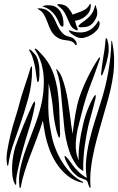

<svg xmlns="http://www.w3.org/2000/svg" viewBox="-20 -947 597 971"><path d="M269 -503Q278 -450 280 -387Q282 -324 284 -271Q284 -268 283.5 -260Q283 -252 279 -251Q277 -251 274 -259.5Q271 -268 270 -271Q266 -283 262.5 -299Q259 -315 256 -331.5Q253 -348 251 -364.5Q249 -381 248 -395Q248 -398 246.5 -412Q245 -426 242 -444.5Q239 -463 235 -484.5Q231 -506 226 -526Q226 -484 224.5 -443.5Q223 -403 226 -362Q228 -336 232 -311.5Q236 -287 241 -262Q248 -227 262 -192Q276 -157 295.5 -126Q315 -95 340.5 -69.5Q366 -44 396 -29Q401 -27 400.5 -24.5Q400 -22 396 -23Q355 -32 324 -56.5Q293 -81 269.5 -115Q246 -149 231 -189Q216 -229 208 -269Q205 -286 202 -303Q199 -320 197 -337Q182 -289 164.5 -243Q147 -197 131 -155Q115 -113 103 -74Q91 -35 85 0Q84 1 84 2Q82 4 82 4Q79 4 79 0Q72 -46 82.5 -94.5Q93 -143 111.5 -194Q130 -245 151 -298.5Q172 -352 186 -407Q195 -441 199 -479.5Q203 -518 201 -555.5Q199 -593 188.5 -628Q178 -663 159 -692Q154 -698 156 -700Q158 -702 162 -700Q166 -698 169 -695Q189 -675 204.5 -656.5Q220 -638 232 -616Q244 -594 253 -567Q262 -540 269 -503ZM390 -270Q396 -299 401 -321Q406 -343 412.5 -363Q419 -383 427.5 -403.5Q436 -424 449 -449Q451 -452 455.5 -459.5Q460 -467 463 -466Q465 -466 464 -457Q463 -448 462 -445Q459 -432 454.5 -415Q450 -398 445 -379.5Q440 -361 435 -343Q430 -325 427 -312Q423 -295 418.5 -270.5Q414 -246 409.5 -216Q405 -186 402.5 -152Q400 -118 401 -82Q392 -87 382.5 -94.5Q373 -102 364 -116Q343 -146 331.5 -179.5Q320 -213 313 -249Q306 -285 303 -322.5Q300 -360 296 -396Q291 -443 287 -491Q283 -539 266 -590Q264 -595 263.5 -595.5Q263 -596 265 -597Q268 -597 271 -592Q284 -579 293.5 -554.5Q303 -530 310.5 -500Q318 -470 323.5 -436.5Q329 -403 333 -371.5Q337 -340 340.5 -313.5Q344 -287 347 -270Q354 -328 362 -373.5Q370 -419 379 -447Q387 -472 398 -499Q409 -526 422 -552.5Q435 -579 448.5 -603Q462 -627 474 -645Q477 -650 480 -654Q483 -658 485 -656Q487 -654 485.5 -649.5Q484 -645 482 -640Q469 -601 457.5 -570Q446 -539 434.5 -509Q423 -479 413 -446.5Q403 -414 393 -374Q387 -348 379 -319Q371 -290 366.5 -259.5Q362 -229 363.5 -197.5Q365 -166 378 -136Q377 -153 378 -174.5Q379 -196 381.5 -215.5Q384 -235 386.5 -250Q389 -265 390 -270ZM370 -86Q381 -74 393 -64.5Q405 -55 419 -47Q411 -92 416 -140.5Q421 -189 433 -239Q445 -289 461 -339Q477 -389 492 -437Q514 -507 527.5 -582.5Q541 -658 543 -733Q543 -741 544 -741Q547 -741 547 -736Q556 -693 557 -652.5Q558 -612 553 -572.5Q548 -533 539 -494Q530 -455 518 -415Q503 -361 487 -306.5Q471 -252 458.5 -199.5Q446 -147 440 -96.5Q434 -46 438 -1Q438 3 436 3Q434 3 433.5 1.5Q433 0 432 -1Q428 -11 427.5 -12Q427 -13 424 -23Q422 -31 418 -34Q414 -37 412 -38Q395 -44 383 -49Q371 -54 351 -74Q343 -82 334 -96Q325 -110 318 -123.5Q311 -137 308 -147.5Q305 -158 308 -159Q309 -159 313 -155.5Q317 -152 321 -147.5Q325 -143 328.5 -138Q332 -133 333 -132Q351 -105 370 -86ZM77 -419Q89 -465 105.5 -513Q122 -561 133 -599Q135 -604 136.5 -608Q138 -612 140 -611Q142 -611 142 -606Q142 -601 142 -596Q143 -523 123 -450Q103 -377 78 -306Q62 -261 46 -214.5Q30 -168 22 -114Q21 -109 21 -108.5Q21 -108 19 -108Q18 -108 16 -115Q10 -142 16.5 -183Q23 -224 34 -268.5Q45 -313 58 -353.5Q71 -394 77 -419ZM58 -206Q76 -257 98.5 -312.5Q121 -368 144 -418Q145 -420 149 -427Q153 -434 155 -434Q157 -433 157.5 -425Q158 -417 156 -414Q154 -402 150.5 -384.5Q147 -367 142 -348.5Q137 -330 132 -313Q127 -296 123 -284Q120 -275 109.5 -240Q99 -205 88 -162.5Q77 -120 68.5 -80Q60 -40 62 -21Q62 -12 59 -12Q58 -12 56.5 -15.5Q55 -19 53 -21Q45 -38 42.5 -62Q40 -86 41.5 -112Q43 -138 47.5 -162.5Q52 -187 58 -206ZM504 -669Q508 -689 510 -707.5Q512 -726 514 -747Q514 -749 515 -751.5Q516 -754 518 -754Q519 -754 522 -749Q523 -747 523 -745Q526 -735 527.5 -727Q529 -719 529.5 -710Q530 -701 529.5 -689.5Q529 -678 526 -663Q524 -651 519.5 -634Q515 -617 510 -601.5Q505 -586 500.5 -575.5Q496 -565 493 -566Q491 -566 491 -571.5Q491 -577 492 -583.5Q493 -590 494 -597Q495 -604 495 -608L504 -669ZM153 -627Q149 -644 143.5 -660Q138 -676 129 -690Q125 -696 127 -697Q129 -697 133 -695L137 -693Q150 -681 159.5 -669Q169 -657 175 -629Q178 -618 179 -601.5Q180 -585 179.5 -569Q179 -553 177 -542Q175 -531 171 -532Q169 -532 168 -537Q167 -542 166 -548.5Q165 -555 164 -561Q163 -567 163 -569Q161 -585 159 -599Q157 -613 153 -627ZM482 -816Q480 -805 468.5 -792.5Q457 -780 441 -770.5Q425 -761 406.5 -756.5Q388 -752 373 -758Q365 -761 356.5 -766Q348 -771 341.5 -776Q335 -781 331.5 -785.5Q328 -790 330 -793Q332 -795 336.5 -792.5Q341 -790 345 -789Q372 -781 398 -783.5Q424 -786 447 -804Q454 -810 462.5 -820Q471 -830 475 -838Q478 -843 479 -842Q484 -837 484 -829Q484 -821 482 -816ZM179 -905Q204 -904 219 -894Q234 -884 244 -869.5Q254 -855 261.5 -837.5Q269 -820 277.5 -804.5Q286 -789 298.5 -777Q311 -765 332 -761Q345 -758 352.5 -751.5Q360 -745 364 -738Q368 -731 368 -725Q368 -719 367 -719Q362 -718 360.5 -721Q359 -724 355 -728.5Q351 -733 343 -737Q335 -741 319 -743Q291 -745 274 -755Q257 -765 246.5 -779Q236 -793 229.5 -810Q223 -827 216.5 -843.5Q210 -860 201.5 -874.5Q193 -889 177 -898Q172 -900 170.5 -903Q169 -906 179 -905ZM270 -923Q270 -926 275.5 -926Q281 -926 282 -926Q310 -924 324.5 -907.5Q339 -891 347 -873Q356 -877 367 -880.5Q378 -884 389 -888.5Q400 -893 409.5 -898.5Q419 -904 425 -912Q428 -915 431.5 -921.5Q435 -928 437 -927Q438 -927 439 -923.5Q440 -920 438 -909Q435 -889 423.5 -876Q412 -863 399 -855.5Q386 -848 374.5 -845Q363 -842 359 -842Q363 -826 366 -818Q369 -810 370.5 -807Q372 -804 372.5 -803Q373 -802 373 -799Q374 -792 366 -794Q344 -803 334.5 -823.5Q325 -844 315 -867Q307 -885 297 -896.5Q287 -908 270 -921ZM196 -915Q203 -919 212.5 -920Q222 -921 233 -920Q252 -919 265.5 -909.5Q279 -900 287 -885.5Q295 -871 298.5 -853.5Q302 -836 301 -820Q301 -818 300 -815Q299 -812 297 -812Q286 -813 279 -831Q272 -849 259 -869Q248 -884 233.5 -895.5Q219 -907 199 -913H197Q194 -913 196 -915ZM386 -809Q378 -810 377 -813.5Q376 -817 381 -821Q388 -829 399 -836Q410 -843 421 -852.5Q432 -862 442 -875Q452 -888 458 -909Q460 -914 460 -917.5Q460 -921 463 -920Q465 -920 467 -908Q472 -897 472 -883Q472 -869 467 -858Q459 -841 450 -831Q441 -821 431 -816Q421 -811 409.5 -810Q398 -809 386 -809Z"/></svg>

Font: Akronim
Style: Regular
Weight: 400
Designer: Grzegorz Klimczewski
Foundry: Fonty.PL
Version: Version 1.002